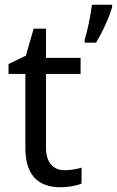

<svg xmlns="http://www.w3.org/2000/svg" viewBox="-20 -780 493 810"><path d="M324 -73V-6Q310 1 284.5 5.5Q259 10 236 10Q87 10 87 -156V-468H16V-510L89 -545L122 -659H174V-536H320V-468H174V-158Q174 -111 195 -86.5Q216 -62 252 -62Q270 -62 290.5 -65Q311 -68 324 -73ZM453 -751Q446 -723 425.5 -677.5Q405 -632 385 -600H337V-612Q346 -640 355 -684Q364 -728 368 -760H453Z"/></svg>

Font: Noto Sans Display
Style: Regular
Weight: 400
Designer: Monotype Design team
Foundry: Monotype Imaging Inc.
Version: Version 1.000